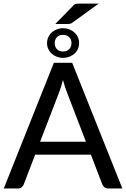

<svg xmlns="http://www.w3.org/2000/svg" viewBox="-20 -1076 720 1096"><path d="M1.5 0ZM678.5 0H598.5Q585 0 576.5 -6.8Q568 -13.5 563.5 -24.5L499 -193H180.5L116 -24.5Q113 -15 103.8 -7.5Q94.5 0 81.5 0H1.5L287.5 -717.5H392ZM209 -267H470.5L362 -549.5Q356.5 -563 350.8 -580.8Q345 -598.5 339.5 -619.5Q334 -598.5 328.5 -580.5Q323 -562.5 317.5 -549ZM248.5 -829.5Q248.5 -848.5 256 -864.2Q263.5 -880 276 -891.2Q288.5 -902.5 305 -908.8Q321.5 -915 339.5 -915Q358 -915 374.8 -908.8Q391.5 -902.5 404.2 -891.2Q417 -880 424.2 -864.2Q431.5 -848.5 431.5 -829.5Q431.5 -811 424.2 -795.5Q417 -780 404.2 -769Q391.5 -758 374.8 -751.8Q358 -745.5 339.5 -745.5Q321.5 -745.5 305 -751.8Q288.5 -758 276 -769Q263.5 -780 256 -795.5Q248.5 -811 248.5 -829.5ZM292.5 -829.5Q292.5 -808.5 305 -795.2Q317.5 -782 340 -782Q361.5 -782 374.8 -795.2Q388 -808.5 388 -829.5Q388 -851 374.8 -864Q361.5 -877 340 -877Q317.5 -877 305 -864Q292.5 -851 292.5 -829.5ZM543.5 -1055.5 397 -949.5Q389 -942.5 381.8 -940.8Q374.5 -939 363.5 -939H295.5L393 -1038.5Q397.5 -1044.5 401.5 -1047.8Q405.5 -1051 410.5 -1052.8Q415.5 -1054.5 421.8 -1055Q428 -1055.5 436.5 -1055.5Z"/></svg>

Font: Lato Medium
Style: Regular
Weight: 500
Designer: Lukasz Dziedzic
Foundry: tyPoland Lukasz Dziedzic
Version: Version 2.006; 2014-01-15